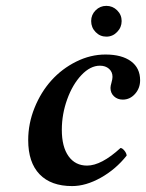

<svg xmlns="http://www.w3.org/2000/svg" viewBox="-20 -625 498 655"><path d="M412.1 -94.2Q375 -47.4 324 -18.8Q272.9 9.8 226.1 9.8Q153.8 9.8 115 -30.5Q76.2 -70.8 76.2 -147Q76.2 -203.6 97.9 -257.3Q119.6 -311 155.5 -350.8Q191.4 -390.6 240 -414.8Q288.6 -439 339.8 -439Q395.5 -439 426.8 -416Q458 -393.1 458 -351.1Q458 -324.2 440.7 -304.7Q423.3 -285.2 398.9 -285.2Q380.9 -285.2 368.9 -296.4Q356.9 -307.6 356.9 -325.2Q356.9 -331.5 360.4 -343.5Q363.8 -355.5 363.8 -362.8Q363.8 -379.9 351.8 -390.4Q339.8 -400.9 320.8 -400.9Q288.1 -400.9 257.8 -368.9Q227.5 -336.9 209.2 -286.1Q190.9 -235.4 190.9 -182.1Q190.9 -124 213.9 -92Q236.8 -60.1 276.9 -60.1Q325.7 -60.1 391.1 -120.1Q397 -120.1 404.3 -111.3Q411.6 -102.5 412.1 -94.2ZM291 -553.2Q291 -574.7 306.2 -589.8Q321.3 -605 342.8 -605Q364.3 -605 379.6 -589.8Q395 -574.7 395 -553.2Q395 -531.7 379.6 -515.9Q364.3 -500 342.8 -500Q321.3 -500 306.2 -515.6Q291 -531.2 291 -553.2Z"/></svg>

Font: Common Serif SemiBold
Style: Italic
Weight: 600
Italic angle: -12°
Designer: Philipp H. Poll, Khaled Hosny
Foundry: Stefan Peev, Context Ltd.
Version: Version 1.026